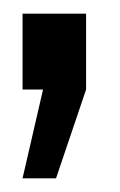

<svg xmlns="http://www.w3.org/2000/svg" viewBox="-20 -131 176 281"><path d="M13 130 43 0H13V-111H106V0L62 130Z"/></svg>

Font: League Gothic SemiCondensed
Style: Regular
Weight: 400
Width: 4
Designer: The League of Moveable Type
Version: Version 2.001